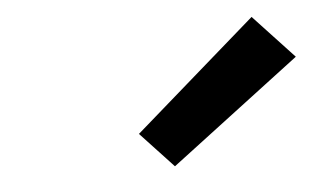

<svg xmlns="http://www.w3.org/2000/svg" viewBox="-31 -849 563 331"><g transform="rotate(-5 250.0 -683.5)"><path d="M260 -561 203 -622 414 -806 484 -731Z"/></g></svg>

Font: iosevka_custom_sans_ss08 SmBd
Style: Italic
Weight: 600
Italic angle: -10°
Designer: Belleve Invis
Foundry: Belleve Invis
Version: Version 10.3.0; ttfautohint (v1.8.3)